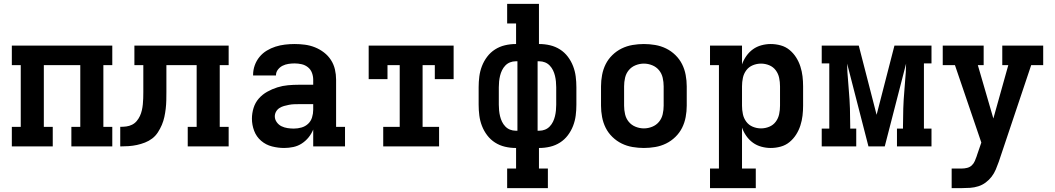

<svg xmlns="http://www.w3.org/2000/svg" viewBox="-20 -755 5440 990"><path d="M41 0V-101H87V-419H41V-520H559V-419H513V-101H559V0H348V-101H394V-419H206V-101H252V0Z M948 0V-101H994V-419H838V-281Q838 -259 837.5 -237.5Q837 -216 834.5 -194.5Q832 -173 827.5 -152Q823 -131 814.5 -111Q806 -91 794 -72.5Q782 -54 765 -41Q748 -28 727.5 -20Q707 -12 686 -7.5Q665 -3 643.5 -1.5Q622 0 600 0V-101Q616 -101 631.5 -103Q647 -105 661 -112Q675 -119 685 -131Q695 -143 701.5 -157Q708 -171 711.5 -186.5Q715 -202 716.5 -217.5Q718 -233 718.5 -248.5Q719 -264 719 -280V-419H673V-520H1159V-419H1113V-101H1159V0Z M1445 8Q1414 8 1382.5 0Q1351 -8 1326.5 -29Q1302 -50 1290.5 -80.5Q1279 -111 1279 -143Q1279 -171 1287.5 -198.5Q1296 -226 1314.5 -247Q1333 -268 1358 -282Q1383 -296 1410 -304.5Q1437 -313 1465 -315.5Q1493 -318 1521 -318H1595V-344Q1595 -362 1588.5 -379.5Q1582 -397 1567.5 -408.5Q1553 -420 1535 -424Q1517 -428 1499 -428Q1483 -428 1467 -425.5Q1451 -423 1437 -416Q1423 -409 1413 -396Q1403 -383 1403 -367V-366H1285V-369Q1285 -394 1293.5 -418Q1302 -442 1318 -461.5Q1334 -481 1355.5 -494Q1377 -507 1400.5 -514.5Q1424 -522 1449 -525Q1474 -528 1499 -528Q1526 -528 1552.5 -524.5Q1579 -521 1604 -511Q1629 -501 1650.5 -484.5Q1672 -468 1686.5 -445.5Q1701 -423 1707 -397Q1713 -371 1713 -344V-101H1759V0H1595V-87Q1586 -65 1571 -46.5Q1556 -28 1536 -15Q1516 -2 1492.5 3Q1469 8 1445 8ZM1495 -92Q1515 -92 1534.5 -97.5Q1554 -103 1568.5 -116.5Q1583 -130 1589 -149.5Q1595 -169 1595 -189V-218H1521Q1508 -218 1495.5 -217.5Q1483 -217 1470 -214.5Q1457 -212 1444.5 -208.5Q1432 -205 1421 -198Q1410 -191 1403.5 -179.5Q1397 -168 1397 -155Q1397 -139 1407 -125Q1417 -111 1431.5 -104Q1446 -97 1462.5 -94.5Q1479 -92 1495 -92Z M1956 0V-101H2041V-419H1978V-347H1881V-520H2319V-347H2222V-419H2159V-101H2244V0Z M2805 215H2595V114H2641V8H2639Q2611 8 2583.5 1.5Q2556 -5 2532.5 -20Q2509 -35 2492 -57.5Q2475 -80 2465 -106Q2455 -132 2451.5 -159.5Q2448 -187 2448 -215V-305Q2448 -333 2451.5 -360.5Q2455 -388 2465 -414Q2475 -440 2492 -462.5Q2509 -485 2532.5 -500Q2556 -515 2583.5 -521.5Q2611 -528 2639 -528H2641V-634H2595V-735H2759V-528H2761Q2789 -528 2816.5 -521.5Q2844 -515 2867.5 -500Q2891 -485 2908 -462.5Q2925 -440 2935 -414Q2945 -388 2948.5 -360.5Q2952 -333 2952 -305V-215Q2952 -187 2948.5 -159.5Q2945 -132 2935 -106Q2925 -80 2908 -57.5Q2891 -35 2867.5 -20Q2844 -5 2816.5 1.5Q2789 8 2761 8H2759V114H2805ZM2639 -81H2648V-439H2639Q2624 -439 2610 -433.5Q2596 -428 2585.5 -417Q2575 -406 2568.5 -392.5Q2562 -379 2558.5 -364.5Q2555 -350 2553.5 -335Q2552 -320 2552 -305V-215Q2552 -200 2553.5 -185Q2555 -170 2558.5 -155.5Q2562 -141 2568.5 -127.5Q2575 -114 2585.5 -103Q2596 -92 2610 -86.5Q2624 -81 2639 -81ZM2752 -81H2761Q2776 -81 2790 -86.5Q2804 -92 2814.5 -103Q2825 -114 2831.5 -127.5Q2838 -141 2841.5 -155.5Q2845 -170 2846.5 -185Q2848 -200 2848 -215V-305Q2848 -320 2846.5 -335Q2845 -350 2841.5 -364.5Q2838 -379 2831.5 -392.5Q2825 -406 2814.5 -417Q2804 -428 2790 -433.5Q2776 -439 2761 -439H2752Z M3300 8Q3271 8 3241.5 3Q3212 -2 3185.5 -15Q3159 -28 3137.5 -49Q3116 -70 3103 -96Q3090 -122 3084.5 -151.5Q3079 -181 3079 -210V-310Q3079 -339 3084.5 -368.5Q3090 -398 3103 -424Q3116 -450 3137.5 -471Q3159 -492 3185.5 -505Q3212 -518 3241.5 -523Q3271 -528 3300 -528Q3329 -528 3358.5 -523Q3388 -518 3414.5 -505Q3441 -492 3462.5 -471Q3484 -450 3497 -424Q3510 -398 3515.5 -368.5Q3521 -339 3521 -310V-210Q3521 -181 3515.5 -151.5Q3510 -122 3497 -96Q3484 -70 3462.5 -49Q3441 -28 3414.5 -15Q3388 -2 3358.5 3Q3329 8 3300 8ZM3300 -93Q3322 -93 3343 -101.5Q3364 -110 3378 -127Q3392 -144 3397 -166Q3402 -188 3402 -210V-310Q3402 -332 3397 -354Q3392 -376 3378 -393Q3364 -410 3343 -418.5Q3322 -427 3300 -427Q3278 -427 3257 -418.5Q3236 -410 3222 -393Q3208 -376 3203 -354Q3198 -332 3198 -310V-210Q3198 -188 3203 -166Q3208 -144 3222 -127Q3236 -110 3257 -101.5Q3278 -93 3300 -93Z M3877 215H3641V114H3687V-419H3641V-520H3806V-423Q3814 -446 3828.5 -466.5Q3843 -487 3862.5 -501Q3882 -515 3906 -521.5Q3930 -528 3954 -528Q3980 -528 4005.5 -521Q4031 -514 4051 -497.5Q4071 -481 4085 -459Q4099 -437 4107 -412Q4115 -387 4118 -361.5Q4121 -336 4121 -310V-210Q4121 -184 4118 -158.5Q4115 -133 4107 -108Q4099 -83 4085 -61Q4071 -39 4051 -22.5Q4031 -6 4005.5 1Q3980 8 3954 8Q3930 8 3906 1.5Q3882 -5 3862.5 -19Q3843 -33 3828.5 -53.5Q3814 -74 3806 -97V114H3877ZM3904 -93Q3926 -93 3946.5 -101.5Q3967 -110 3980 -127.5Q3993 -145 3997.5 -166.5Q4002 -188 4002 -210V-310Q4002 -332 3997.5 -353.5Q3993 -375 3980 -392.5Q3967 -410 3946.5 -418.5Q3926 -427 3904 -427Q3882 -427 3861.5 -418.5Q3841 -410 3828 -392.5Q3815 -375 3810.5 -353.5Q3806 -332 3806 -310V-210Q3806 -188 3810.5 -166.5Q3815 -145 3828 -127.5Q3841 -110 3861.5 -101.5Q3882 -93 3904 -93Z M4217 0V-92H4256V-428H4217V-520H4408L4500 -163L4592 -520H4783V-428H4744V-92H4783V0H4605V-92H4636V-104Q4636 -150 4637.5 -195.5Q4639 -241 4643 -286L4647 -338Q4649 -360 4650.5 -382.5Q4652 -405 4652 -427L4542 0H4458L4348 -427Q4348 -405 4349.5 -382.5Q4351 -360 4353 -338L4357 -286Q4361 -241 4362.5 -195.5Q4364 -150 4364 -104V-92H4395V0Z M4887 215V114H4939Q4953 114 4967 110.5Q4981 107 4991 97.5Q5001 88 5006.5 75Q5012 62 5017 48V47L5040 -20L4904 -419H4841V-520H5052V-419H5022L5102 -144L5179 -419H5148V-520H5359V-419H5297L5130 79Q5123 99 5114.5 119Q5106 139 5093 156Q5080 173 5062.5 186Q5045 199 5024.5 205.5Q5004 212 4982.5 213.5Q4961 215 4939 215Z"/></svg>

Font: Iosevka HT Extended
Style: Bold
Weight: 700
Width: 7
Monospace: yes
Designer: Belleve Invis
Foundry: Belleve Invis
Version: Version 32.3.0; ttfautohint (v1.8.4)